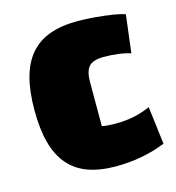

<svg xmlns="http://www.w3.org/2000/svg" viewBox="-85 -589 620 677"><g transform="rotate(-15 224.5 -250.0)"><path d="M258 15Q199 15 156 -0.5Q113 -16 85 -48.5Q57 -81 43.5 -131Q30 -181 30 -250Q30 -319 43.5 -369Q57 -419 85 -451.5Q113 -484 156 -499.5Q199 -515 258 -515Q288 -515 321.5 -512Q355 -509 384.5 -504.5Q414 -500 429 -494L412 -356Q390 -363 365.5 -366Q341 -369 313 -369Q276 -369 260.5 -352.5Q245 -336 245 -296V-135Q261 -131 296 -131Q331 -131 362 -137.5Q393 -144 422 -157L439 -19Q397 -2 351.5 6.5Q306 15 258 15Z"/></g></svg>

Font: Changa ExtraLight ExtraBold
Style: Regular
Weight: 800
Version: Version 3.002; ttfautohint (v1.8.2)